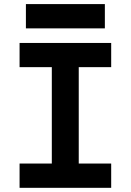

<svg xmlns="http://www.w3.org/2000/svg" viewBox="-20 -899 626 919"><path d="M73.7 0H512.2V-116.2H356.9V-577.6H512.2V-693.4H73.7V-577.6H228V-116.2H73.7ZM104 -763.2H481.9V-879.4H104Z"/></svg>

Font: CaskaydiaCove Nerd Font
Style: Bold
Weight: 700
Designer: Aaron Bell
Foundry: Saja Typeworks
Version: Version 2111.1;Nerd Fonts 2.3.0